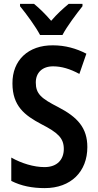

<svg xmlns="http://www.w3.org/2000/svg" viewBox="-20 -957 505 987"><path d="M186 -777H301C324 -821 373 -886 404 -925V-937H333C302 -911 276 -888 243 -850C213 -885 181 -916 155 -937H83V-925C116 -885 164 -819 186 -777ZM429 -201C429 -300 378 -355 280 -406C192 -451 164 -474 164 -533C164 -582 196 -616 253 -616C296 -616 340 -603 388 -577L424 -681C372 -708 315 -724 252 -724C125 -725 43 -647 44 -528C44 -412 107 -364 192 -319C278 -275 308 -247 308 -191C308 -138 275 -98 209 -98C154 -98 91 -117 38 -147V-27C89 -1 146 10 210 10C345 10 429 -75 429 -201Z"/></svg>

Font: Noto Sans Armenian Condensed SemiBold
Style: Regular
Weight: 600
Width: 3
Designer: Monotype Design Team
Foundry: Monotype Imaging Inc.
Version: Version 2.008